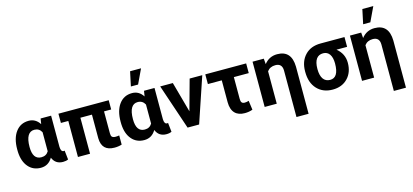

<svg xmlns="http://www.w3.org/2000/svg" viewBox="-75 -1372 4653 2165"><g transform="rotate(-15 2251.5 -290.0)"><path d="M380.9 -528.3 370.6 -464.8C338.9 -513.7 296.4 -538.1 242.7 -538.1C178.7 -538.1 128.4 -513.2 91.3 -463.4C54.2 -413.6 35.6 -345.7 35.6 -260.3L36.1 -230.5C39.6 -155.8 59.6 -97.2 96.2 -54.7C132.8 -11.7 181.6 9.8 241.7 9.8C300.8 9.8 346.2 -17.1 377.9 -71.3C399.9 -17.1 440.4 10.3 499.5 10.3C523.9 10.3 544.4 6.3 560.5 -2L548.8 -107.9C546.4 -106.4 542.5 -106 538.1 -106C516.1 -106 504.4 -125 503.4 -163.6V-528.3ZM177.2 -250C177.2 -369.6 213.9 -423.8 278.3 -423.8C316.4 -423.8 344.2 -406.7 362.3 -372.6V-150.4C344.2 -119.1 315.9 -103.5 277.3 -103.5C210.4 -103.5 177.2 -152.3 177.2 -250Z M1175.8 -528.3H588.9V-420.4H675.3V0H816.4V-420.4H951.2V-144.5C953.1 -44.4 1003.4 5.4 1102.5 5.4C1133.8 5.4 1162.1 1 1187.5 -7.3V-114.3C1174.3 -111.8 1160.6 -110.4 1146.5 -110.4C1103.5 -110.4 1092.3 -126.5 1092.3 -165V-420.4H1175.8Z M1457.5 -613.3H1541.5L1621.1 -781.7H1493.2ZM1587.9 -528.3 1577.6 -464.8C1545.9 -513.7 1503.4 -538.1 1449.7 -538.1C1385.7 -538.1 1335.4 -513.2 1298.3 -463.4C1261.2 -413.6 1242.7 -345.7 1242.7 -260.3L1243.2 -230.5C1246.6 -155.8 1266.6 -97.2 1303.2 -54.7C1339.8 -11.7 1388.7 9.8 1448.7 9.8C1507.8 9.8 1553.2 -17.1 1585 -71.3C1606.9 -17.1 1647.5 10.3 1706.5 10.3C1731 10.3 1751.5 6.3 1767.6 -2L1755.9 -107.9C1753.4 -106.4 1749.5 -106 1745.1 -106C1723.1 -106 1711.4 -125 1710.4 -163.6V-528.3ZM1384.3 -250C1384.3 -369.6 1420.9 -423.8 1485.4 -423.8C1523.4 -423.8 1551.3 -406.7 1569.3 -372.6V-150.4C1551.3 -119.1 1522.9 -103.5 1484.4 -103.5C1417.5 -103.5 1384.3 -152.3 1384.3 -250Z M1924.3 -528.3H1776.9L1955.1 0H2089.8L2268.1 -528.3H2120.6L2022.5 -172.4Z M2780.3 -528.3H2303.2V-415H2465.3V-159.7C2465.8 -43.9 2524.4 9.8 2622.1 9.8C2655.3 9.8 2685.5 4.4 2713.4 -5.9L2698.7 -113.3C2682.1 -107.9 2666 -105 2650.9 -105C2619.1 -105 2606.4 -121.6 2606.4 -160.2V-415H2780.3Z M2855 -528.3V0H2996.1V-378.4C3018.6 -408.7 3050.3 -423.8 3091.8 -423.8C3144 -423.8 3170.9 -396.5 3171.9 -341.8V202.6H3313.5V-348.1C3311 -474.6 3254.4 -538.1 3143.6 -538.1C3081.1 -538.1 3030.3 -513.2 2991.7 -463.4L2986.3 -528.3Z M3928.2 -528.3H3649.4C3571.8 -528.3 3510.7 -504.4 3466.3 -457C3421.4 -409.7 3398.9 -346.7 3398.9 -269V-262.7C3398.9 -178.2 3421.9 -111.3 3467.3 -63C3512.7 -14.6 3572.8 9.8 3648.4 9.8C3721.2 9.8 3779.8 -13.2 3823.7 -59.1C3867.7 -104.5 3889.6 -164.6 3889.6 -238.8C3889.6 -309.6 3861.3 -367.7 3804.2 -414.1H3928.2ZM3540 -258.8C3540 -366.7 3579.6 -414.1 3647.5 -414.1C3711.9 -414.1 3748.5 -361.3 3748.5 -269C3748.5 -153.8 3712.4 -103.5 3648.4 -103.5C3578.6 -103.5 3540 -157.2 3540 -258.8Z M4168.9 -613.3H4252.9L4332.5 -781.7H4204.6ZM3991.7 -528.3V0H4132.8V-378.4C4155.3 -408.7 4187 -423.8 4228.5 -423.8C4280.8 -423.8 4307.6 -396.5 4308.6 -341.8V202.6H4450.2V-348.1C4447.8 -474.6 4391.1 -538.1 4280.3 -538.1C4217.8 -538.1 4167 -513.2 4128.4 -463.4L4123 -528.3Z"/></g></svg>

Font: Roboto
Style: Bold
Weight: 700
Designer: Google
Version: Version 2.137; 2017